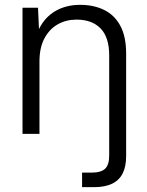

<svg xmlns="http://www.w3.org/2000/svg" viewBox="-20 -553 608 793"><path d="M73 0V-521H137L141 -433Q165 -482 209 -507.5Q253 -533 311 -533Q368 -533 411 -511.5Q454 -490 477.5 -445.5Q501 -401 501 -332V91Q501 135 486.5 163.5Q472 192 442.5 206Q413 220 369 220H319V160H358Q397 160 414 144Q431 128 431 89V-324Q431 -399 395.5 -435.5Q360 -472 296 -472Q253 -472 218.5 -452.5Q184 -433 163.5 -394.5Q143 -356 143 -299V0Z"/></svg>

Font: DM Sans 10pt Light
Style: Regular
Weight: 300
Version: Version 4.004;gftools[0.9.30]